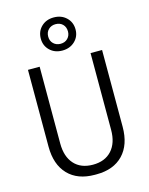

<svg xmlns="http://www.w3.org/2000/svg" viewBox="-138 -1030 875 1126"><g transform="rotate(-15 300.0 -467.0)"><path d="M295 10Q191 10 133 -50.5Q75 -111 75 -220V-686H146V-220Q146 -140 186.5 -95Q227 -50 300 -50Q373 -50 414 -95Q455 -140 455 -220V-686H525V-220Q525 -111 467 -50.5Q409 10 305 10ZM300 -743Q254 -743 224.5 -771.5Q195 -800 195 -843Q195 -887 224.5 -915.5Q254 -944 300 -944Q346 -944 376 -915.5Q406 -887 406 -843Q406 -800 376 -771.5Q346 -743 300 -743ZM300 -784Q327 -784 343.5 -801Q360 -818 360 -843Q360 -870 343.5 -886.5Q327 -903 300 -903Q274 -903 257 -886.5Q240 -870 240 -843Q240 -817 257 -800.5Q274 -784 300 -784Z"/></g></svg>

Font: Chivo Mono Medium ExtraLight
Style: Regular
Weight: 250
Monospace: yes
Version: Version 1.008